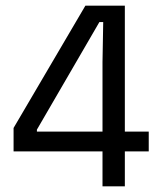

<svg xmlns="http://www.w3.org/2000/svg" viewBox="-20 -659 562 679"><path d="M421.5 0H342.5V-439.5L345 -581H331.5L110.5 -200.5V-162.5L78.5 -193.5H506V-123.5H28V-206.5L282 -639H421.5Z"/></svg>

Font: Anek Kannada
Style: Regular
Weight: 400
Version: Version 1.003